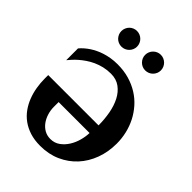

<svg xmlns="http://www.w3.org/2000/svg" viewBox="-259 -1049 1198 1198"><g transform="rotate(45 339.5 -450.5)"><path d="M202.1 -258.8V-217.8Q202.1 -186 211.2 -157.5Q220.2 -128.9 236.6 -106.9Q252.9 -85 276.1 -72Q299.3 -59.1 328.1 -59.1Q364.3 -59.1 391.6 -78.9Q418.9 -98.6 437.5 -128.7Q456.1 -158.7 465.3 -193.6Q474.6 -228.5 475.1 -258.8ZM642.1 -332Q642.1 -258.8 618.7 -195.3Q595.2 -131.8 552.2 -85Q509.3 -38.1 448.7 -11Q388.2 16.1 314 16.1Q262.7 16.1 222.4 3.2Q182.1 -9.8 151.4 -32.2Q120.6 -54.7 98.9 -85.2Q77.1 -115.7 63.5 -151.1Q49.8 -186.5 43.5 -224.6Q37.1 -262.7 37.1 -300.8V-332H481Q481 -385.3 471.7 -436.3Q462.4 -487.3 441.9 -527.1Q421.4 -566.9 388.4 -591.1Q355.5 -615.2 308.1 -615.2Q274.9 -615.2 245.4 -608.2Q215.8 -601.1 190.2 -589.4Q164.6 -577.6 142.8 -562.7Q121.1 -547.9 103.5 -532.5Q85.9 -517.1 72.8 -502.4Q59.6 -487.8 50.8 -477.1V-581.1Q75.2 -609.9 110.8 -633.3Q126 -643.1 145.3 -652.6Q164.6 -662.1 187.5 -669.4Q210.4 -676.8 237.5 -681.4Q264.6 -686 295.9 -686Q351.1 -686 398.2 -672.4Q445.3 -658.7 483.9 -634.5Q522.5 -610.4 552 -576.9Q581.5 -543.5 601.6 -504.2Q621.6 -464.8 631.8 -421.1Q642.1 -377.4 642.1 -332ZM303.7 -849.1Q303.7 -835 298.3 -822.5Q293 -810.1 283.4 -800.5Q273.9 -791 261.2 -785.6Q248.5 -780.3 234.4 -780.3Q220.2 -780.3 207.5 -785.6Q194.8 -791 185.5 -800.5Q176.3 -810.1 170.9 -822.5Q165.5 -835 165.5 -849.1Q165.5 -863.3 170.9 -876Q176.3 -888.7 185.5 -898.2Q194.8 -907.7 207.5 -913.1Q220.2 -918.5 234.4 -918.5Q248.5 -918.5 261.2 -913.1Q273.9 -907.7 283.4 -898.2Q293 -888.7 298.3 -876Q303.7 -863.3 303.7 -849.1ZM513.7 -849.1Q513.7 -835 508.3 -822.5Q502.9 -810.1 493.4 -800.5Q483.9 -791 471.2 -785.6Q458.5 -780.3 444.3 -780.3Q430.2 -780.3 417.7 -785.6Q405.3 -791 395.8 -800.5Q386.2 -810.1 380.9 -822.5Q375.5 -835 375.5 -849.1Q375.5 -863.3 380.9 -876Q386.2 -888.7 395.8 -898.2Q405.3 -907.7 417.7 -913.1Q430.2 -918.5 444.3 -918.5Q458.5 -918.5 471.2 -913.1Q483.9 -907.7 493.4 -898.2Q502.9 -888.7 508.3 -876Q513.7 -863.3 513.7 -849.1Z"/></g></svg>

Font: Charis SIL CyrE
Style: Bold
Weight: 700
Foundry: SIL International
Version: Version 5.000